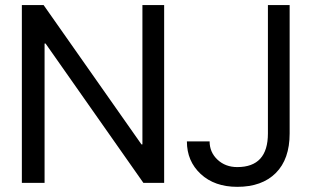

<svg xmlns="http://www.w3.org/2000/svg" viewBox="-20 -723 1235 759"><path d="M66.4 0V-703.1H152.3L539.1 -152.3H543V-703.1H628.9V0H546.9L160.2 -550.8H156.2V0ZM808.6 -164.1Q808.6 -121.1 839.8 -91.8Q871.1 -62.5 918 -62.5Q1039.1 -62.5 1039.1 -195.3V-703.1H1125V-195.3Q1125 -93.8 1070.3 -39.1Q1015.6 15.6 918 15.6Q828.1 15.6 773.4 -35.2Q718.8 -85.9 718.8 -164.1Z"/></svg>

Font: 和音 by 宁静之雨，公众号njzyshare
Style: Regular
Weight: 400
Designer: Steve Matteson
Foundry: Ascender Corporation
Version: Version 6.00;June 8, 2018;FontCreator 11.0.0.2388 32-bit